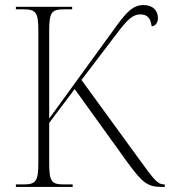

<svg xmlns="http://www.w3.org/2000/svg" viewBox="-20 -741 673 761"><path d="M43 0H268V-10H234C184 -10 175 -21 175 -96V-254L276 -388L487 -95C546 -15 565 0 624 0H633V-10H631C606 -10 592 -26 533 -108L303 -424L443 -608C485 -664 507 -684 536 -684C562 -684 577 -671 581 -637C594 -637 606 -649 606 -669C606 -698 587 -721 549 -721C508 -721 482 -694 440 -636L175 -271V-619C175 -693 184 -704 235 -704H266V-714H43V-704H72C122 -704 132 -693 132 -619V-94C132 -21 121 -10 72 -10H43Z"/></svg>

Font: Noto Serif Display SemiCondensed ExtraLight
Style: Regular
Weight: 200
Width: 4
Designer: Monotype Design Team
Foundry: Monotype Imaging Inc.
Version: Version 2.009